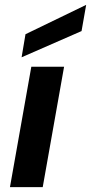

<svg xmlns="http://www.w3.org/2000/svg" viewBox="-20 -771 375 791"><path d="M21 0 109 -496H244L156 0ZM69 -535 85 -630 335 -751 316 -643Z"/></svg>

Font: DM Sans 24pt
Style: Bold Italic
Weight: 700
Italic angle: -10°
Designer: Colophon Foundry, Jonny Pinhorn
Foundry: Colophon Foundry
Version: Version 4.004;gftools[0.9.30]